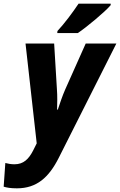

<svg xmlns="http://www.w3.org/2000/svg" viewBox="-87 -786 654 1046"><path d="M226 -617 225 -606H337C384 -637 487 -723 516 -758V-766H341C309 -718 265 -659 226 -617ZM5 240C113 240 179 181 233 74L547 -549H380L268 -298C253 -264 239 -222 228 -189H224C225 -223 226 -264 223 -301L208 -549H52L113 -5L93 35C69 81 41 109 -8 109C-27 109 -43 106 -58 102L-67 231C-51 236 -29 240 5 240Z"/></svg>

Font: Noto Sans SemiCondensed ExtraBold
Style: Italic
Weight: 800
Width: 4
Italic angle: -12°
Designer: Monotype Design Team
Foundry: Monotype Imaging Inc.
Version: Version 2.013